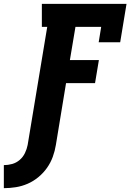

<svg xmlns="http://www.w3.org/2000/svg" viewBox="-76 -755 696 1000"><path d="M-56 225V105Q-34 105 -12.5 99Q9 93 26.5 78Q44 63 54 42Q64 21 68 0L170 -615H142V-735H583L550 -535H438L451 -615H317L288 -442H439L419 -322H268L215 0Q210 31 199 61.5Q188 92 169 119Q150 146 124 167.5Q98 189 68 202Q38 215 6.5 220Q-25 225 -56 225Z"/></svg>

Font: Iosevka Slab Heavy Extended
Style: Italic
Weight: 900
Width: 7
Italic angle: -9°
Monospace: yes
Designer: Belleve Invis
Foundry: Belleve Invis
Version: Version 11.1.0; ttfautohint (v1.8.3)